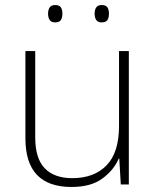

<svg xmlns="http://www.w3.org/2000/svg" viewBox="-20 -733 622 763"><path d="M492 -530V0H460L454 -103H452Q433 -58 387.5 -24Q342 10 264 10Q81 10 81 -183V-530H120V-187Q120 -103 158 -64Q196 -25 267 -25Q354 -25 403.5 -76Q453 -127 453 -232V-530ZM171 -679Q171 -694 177.5 -703.5Q184 -713 199 -713Q216 -713 222 -703.5Q228 -694 228 -679Q228 -663 222 -653.5Q216 -644 199 -644Q184 -644 177.5 -653.5Q171 -663 171 -679ZM356 -679Q356 -694 362.5 -703.5Q369 -713 384 -713Q401 -713 407 -703.5Q413 -694 413 -679Q413 -663 407 -653.5Q401 -644 384 -644Q369 -644 362.5 -653.5Q356 -663 356 -679Z"/></svg>

Font: Noto Sans Kannada ExtraLight
Style: Regular
Weight: 200
Designer: Jelle Bosma - Monotype Design Team
Foundry: Monotype Imaging Inc.
Version: Version 2.005; ttfautohint (v1.8.4.7-5d5b)